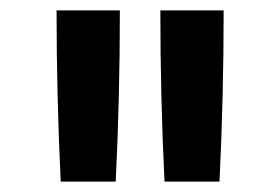

<svg xmlns="http://www.w3.org/2000/svg" viewBox="-20 -792 540 370"><path d="M97 -442Q93 -524 91 -606.5Q89 -689 89 -772H211Q211 -689 209 -606.5Q207 -524 203 -442ZM297 -442Q293 -524 291 -606.5Q289 -689 289 -772H411Q411 -689 409 -606.5Q407 -524 403 -442Z"/></svg>

Font: Iosevka
Style: Bold
Weight: 700
Monospace: yes
Designer: Belleve Invis
Foundry: Belleve Invis
Version: Version 32.5.0; ttfautohint (v1.8.4)